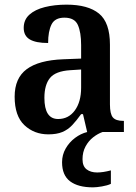

<svg xmlns="http://www.w3.org/2000/svg" viewBox="-20 -568 587 826"><path d="M188 10Q127 10 85 -29.5Q43 -69 43 -152Q43 -232 95 -270.5Q147 -309 252 -313L329 -316V-374Q329 -429 315 -460.5Q301 -492 257 -492Q216 -492 201.5 -462.5Q187 -433 187 -383Q134 -383 108 -398.5Q82 -414 82 -448Q82 -483 106.5 -505Q131 -527 173 -537.5Q215 -548 266 -548Q359 -548 406 -509.5Q453 -471 453 -376V-119Q453 -78 465.5 -63Q478 -48 510 -48H513V0H355L337 -77H329Q309 -49 290.5 -29.5Q272 -10 248 0Q224 10 188 10ZM230 -56Q275 -56 302 -93Q329 -130 329 -191V-269L282 -266Q219 -262 195 -232.5Q171 -203 171 -147Q171 -56 230 -56ZM380 238Q316 238 281.5 212Q247 186 247 130Q247 98 262.5 71Q278 44 302.5 25.5Q327 7 355 0H421Q401 7 381 22.5Q361 38 348 62Q335 86 335 117Q335 147 352.5 160.5Q370 174 398 174Q423 174 457 165V223Q442 230 418.5 234Q395 238 380 238Z"/></svg>

Font: Noto Serif Georgian SemiCondensed SemiBold
Style: Regular
Weight: 600
Width: 4
Designer: Monotype Design Team, Akaki Razmadze
Foundry: Google LLC
Version: Version 2.003; ttfautohint (v1.8.4.7-5d5b)